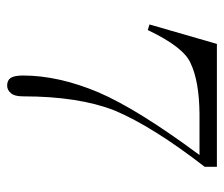

<svg xmlns="http://www.w3.org/2000/svg" viewBox="-65 -643 630 540"><g transform="rotate(90 250.0 -373.0)"><path d="M449.2 -633.8Q335.9 -487.3 291 -380.9Q251 -279.3 251 -123Q251 -98.6 242.2 -88.9Q233.4 -78.1 220.7 -78.1Q206.1 -78.1 199.2 -87.9Q192.4 -98.6 192.4 -123Q192.4 -221.7 239.3 -334Q287.1 -445.3 416 -619.1H299.8Q208 -618.2 157.2 -593.8Q112.3 -574.2 64.5 -473.6L48.8 -478.5L103.5 -668H449.2Z"/></g></svg>

Font: BabelStone Sani Yi
Style: Regular
Weight: 400
Designer: Andrew West
Foundry: BabelStone
Version: Version 1.00 November 22, 2015, initial release